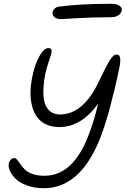

<svg xmlns="http://www.w3.org/2000/svg" viewBox="-20 -927 661 1003"><path d="M299.8 -827.1Q275.4 -827.1 263.7 -838.1Q252 -849.1 254.9 -863.8Q256.8 -874 265.9 -882.6Q274.9 -891.1 292 -893.1Q403.8 -907.2 559.1 -907.2Q590.8 -907.2 605 -896.2Q619.1 -885.3 616.2 -873Q613.3 -856.4 597.7 -846.7Q582 -836.9 558.1 -836.9Q461.4 -836.9 381.8 -832Q302.2 -827.1 299.8 -827.1ZM209 56.2Q161.6 56.2 123.5 42.7Q85.4 29.3 64 9Q42.5 -11.2 32.5 -33.2Q22.5 -55.2 25.9 -73.2Q28.3 -84.5 36.1 -92.8Q43.9 -101.1 54.2 -101.1Q63 -101.1 70.6 -91.6Q78.1 -82 87.4 -68.4Q96.7 -54.7 109.9 -41.3Q123 -27.8 149.4 -18.3Q175.8 -8.8 211.9 -8.8Q349.6 -8.8 429.2 -188Q464.8 -269 493.2 -386.2Q404.8 -263.2 290 -263.2Q250 -263.2 220 -277.6Q189.9 -292 172.9 -316.4Q155.8 -340.8 147.2 -374.3Q138.7 -407.7 139.4 -444.6Q140.1 -481.4 147.9 -522Q161.1 -589.4 185.3 -632.6Q209.5 -675.8 232.9 -675.8Q244.1 -675.8 247.8 -668.9Q251.5 -662.1 249 -651.9Q247.6 -643.1 234.9 -606Q222.2 -568.8 215.8 -538.1Q204.6 -476.1 206.8 -429.7Q209 -383.3 231.2 -356.2Q253.4 -329.1 293.9 -329.1Q406.2 -329.1 484.9 -478Q494.1 -496.1 507.8 -524.4Q521.5 -552.7 530.3 -570.3Q539.1 -587.9 549.8 -606.2Q560.5 -624.5 570.1 -633.3Q579.6 -642.1 588.9 -642.1Q606.4 -642.1 608.2 -619.9Q609.9 -597.7 600.1 -557.1Q584 -476.6 554.9 -367.2Q525.9 -257.8 494.1 -183.1Q391.6 56.2 209 56.2Z"/></svg>

Font: Shantell Sans Irregular Bouncy
Style: Italic
Weight: 300
Italic angle: -11.31°
Designer: Stephen Nixon, Anya Danilova, Shantell Martin
Foundry: Arrow Type
Version: Version 1.006;[9816181b4]